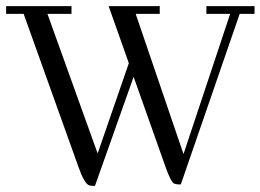

<svg xmlns="http://www.w3.org/2000/svg" viewBox="-25 -606 856 631"><path d="M569.3 0H561.5C555.7 0 550.8 -1 546.9 -2.9C539.7 -6.8 530.3 -25.4 518.6 -58.6L414.1 -353.5L287.1 4.9H279.3C275.4 4.9 271.5 4.2 267.6 2.9C257.2 -1 245.4 -21.5 232.4 -58.6L52.7 -560.5H-4.9V-585.9H210V-560.5H130.9L295.9 -101.6L398.4 -398.4L332 -585.9H500V-560.5H420.9L578.1 -99.6L731.4 -560.5H653.3V-585.9H811.5V-560.5H762.7Z"/></svg>

Font: Abhaya Libre
Style: Regular
Weight: 400
Designer: Pushpananda Ekanayake, Sol Matas, Pathum Egodawatta
Foundry: Mooniak
Version: Version 1.041; ; ttfautohint (v1.5)